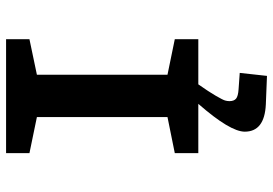

<svg xmlns="http://www.w3.org/2000/svg" viewBox="-158 -538 929 654"><g transform="rotate(-90 307.0 -210.5)"><path d="M112.8 -80.1 235.8 -105V-549.8L112.8 -575.2V-654.8H501V-575.2L379.9 -549.8V-105L501 -80.1V0H347.2Q321.3 36.6 307.9 60.1Q294.4 83.5 292.2 91.1Q290 98.6 290 106Q290 121.6 298.6 128.7Q307.1 135.7 331.1 137.2L386.2 141.1L376 233.9L278.8 230Q186 225.6 186 158.2Q186 108.4 280.8 0H112.8Z"/></g></svg>

Font: IntelOne Mono Bold
Style: Regular
Weight: 700
Designer: Fred Shallcrass
Foundry: Frere-Jones Type LLC
Version: Version 1.200;hotconv 1.1.0;makeotfexe 2.6.0;FJTRelease1.2